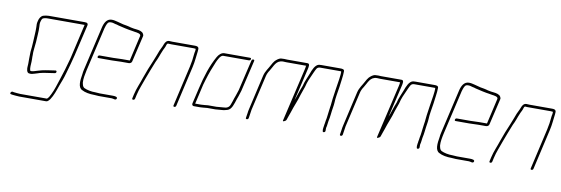

<svg xmlns="http://www.w3.org/2000/svg" viewBox="-50 -863 3879 1327"><g transform="rotate(10 1890.0 -199.0)"><path d="M478 -466C472 -467 464 -467 454 -467H216C204 -467 188 -464 178 -461C162 -456 151 -438 147 -419C142 -399 143 -394 144 -375C145 -342 141 -305 140 -270C140 -249 136 -222 134 -200C133 -180 134 -170 133 -153V-131V-114L132 -100C130 -82 132 -51 152 -51C165 -49 176 -52 188 -56C202 -61 211 -62 223 -67C236 -71 258 -74 271 -76L285 -78C297 -80 313 -82 325 -84C337 -85 339 -104 327 -103C315 -101 298 -99 286 -97L272 -95C270 -94 264 -93 261 -93C259 -93 257 -93 256 -92C239 -90 221 -84 206 -80C193 -77 172 -67 157 -70L154 -73C149 -92 152 -112 153 -135V-157C153 -164 152 -171 153 -178C151 -205 158 -245 160 -274C161 -307 166 -348 164 -380L163 -401C163 -406 164 -412 166 -419C168 -426 170 -432 173 -437C179 -446 199 -448 211 -448H470L420 -230C417 -218 415 -206 411 -193C399 -149 383 -93 368 -50C355 -12 344 29 327 62C323 72 311 94 302 99H115C106 99 77 96 69 95L60 93C48 92 40 111 52 112L62 114C71 115 101 118 111 118H300C308 118 316 111 326 98C346 68 357 34 371 -6C378 -27 380 -27 387 -48C392 -62 398 -79 403 -98C416 -144 428 -184 439 -230L490 -449C492 -458 486 -466 478 -466Z M625 -2C593 -2 565 -8 544 -18C532 -25 530 -39 527 -54C525 -79 531 -110 538 -142L609 -449C610 -454 612 -460 615 -468C622 -485 626 -497 645 -497C651 -497 656 -497 660 -496L678 -491C685 -490 693 -488 701 -485C734 -477 767 -469 803 -464L820 -461C835 -459 865 -456 861 -439L820 -260H766C753 -260 718 -258 704 -258H609C603 -258 598 -254 597 -248C596 -242 598 -239 604 -239H699C713 -239 749 -241 762 -241H816C826 -241 836 -247 838 -257L881 -440C883 -447 881 -453 877 -459C869 -473 848 -478 827 -480L810 -482C799 -485 788 -485 778 -489C768 -491 768 -492 756 -494C748 -496 741 -497 733 -498C719 -501 701 -507 687 -510C672 -513 666 -516 649 -516C614 -516 598 -484 590 -449L519 -142C516 -131 515 -120 514 -111C506 -65 500 -15 532 -1C553 11 586 17 621 17C632 17 640 19 651 19H743C755 19 771 30 777 16C783 2 761 0 747 0H655C644 0 636 -2 625 -2Z M1061 -421C1068 -420 1076 -420 1083 -420H1240C1245 -420 1249 -420 1253 -419C1257 -419 1254 -408 1254 -402C1252 -395 1251 -387 1250 -378C1248 -351 1244 -323 1237 -292L1172 -8C1170 -1 1173 2 1179 2C1185 2 1189 -1 1191 -8L1256 -292C1265 -330 1267 -369 1272 -404C1276 -431 1271 -439 1244 -439H1087C1080 -439 1074 -439 1067 -440C1049 -441 1038 -427 1032 -410C1031 -406 1028 -401 1026 -395C1015 -374 1005 -351 997 -327C991 -311 986 -301 980 -284C962 -242 946 -203 931 -159C918 -118 899 -79 889 -34L883 -7C881 0 884 3 890 3C896 3 900 0 902 -7L908 -34C918 -79 935 -115 949 -157C964 -200 981 -239 997 -281C1005 -298 1010 -308 1016 -325C1019 -336 1026 -350 1030 -361C1035 -376 1047 -393 1050 -408C1052 -414 1054 -421 1061 -421Z M1310 -26H1354C1369 -26 1389 -29 1404 -30H1461C1478 -30 1495 -34 1511 -34C1520 -34 1536 -39 1544 -41C1574 -49 1584 -92 1595 -125L1603 -147C1609 -164 1610 -168 1616 -188L1667 -405C1669 -412 1666 -415 1660 -415C1654 -415 1650 -412 1648 -405L1597 -188C1591 -168 1590 -167 1584 -149L1576 -127C1571 -111 1567 -98 1561 -83C1554 -61 1537 -53 1514 -53C1498 -53 1481 -49 1465 -49H1407C1394 -48 1372 -45 1358 -45H1317L1349 -184C1353 -195 1355 -206 1359 -218C1374 -268 1390 -310 1408 -352C1415 -367 1431 -404 1450 -404H1630C1637 -404 1642 -408 1643 -414C1644 -420 1642 -423 1635 -423H1455C1435 -423 1417 -405 1407 -387C1370 -322 1344 -241 1324 -154L1298 -43C1296 -35 1301 -26 1310 -26Z M1708 -71 1765 -317C1768 -331 1776 -348 1784 -359C1807 -394 1815 -437 1865 -437C1873 -436 1880 -436 1886 -436H2027L2026 -434C2026 -428 2024 -420 2022 -410L1935 -36C1934 -31 1936 -29 1943 -32C1951 -35 1956 -39 1958 -43C1964 -64 1972 -80 1978 -100C1992 -146 2011 -185 2024 -232C2030 -252 2039 -272 2045 -292C2053 -327 2066 -355 2079 -383L2087 -401C2098 -422 2100 -440 2126 -440H2271C2276 -440 2269 -392 2268 -384C2260 -337 2254 -291 2247 -244C2244 -228 2244 -202 2240 -184L2236 -154C2232 -130 2232 -109 2226 -85C2224 -73 2224 -66 2221 -54C2221 -49 2220 -44 2219 -41C2218 -36 2218 -30 2217 -23L2218 -12C2218 0 2237 -4 2237 -16V-27C2237 -33 2237 -38 2238 -41C2239 -45 2241 -50 2241 -55C2243 -65 2244 -75 2245 -85C2253 -118 2254 -151 2260 -185C2262 -195 2263 -206 2264 -218C2265 -253 2273 -291 2279 -331C2283 -369 2291 -409 2291 -443C2291 -458 2278 -459 2261 -459H2130C2125 -459 2119 -459 2113 -458C2086 -452 2071 -414 2061 -386C2050 -356 2035 -328 2027 -293C2024 -284 2020 -274 2016 -265C2007 -241 1999 -211 1989 -188L2041 -410C2046 -432 2052 -455 2033 -455H1890C1885 -455 1878 -455 1869 -456C1860 -456 1853 -456 1846 -455C1831 -452 1817 -440 1807 -430C1799 -421 1793 -410 1787 -399C1774 -373 1754 -350 1746 -317L1690 -72C1685 -52 1685 -35 1681 -18L1680 -11C1678 -4 1681 -1 1687 -1C1693 -1 1697 -4 1699 -11L1700 -18C1704 -36 1704 -52 1708 -71Z M2368 -71 2425 -317C2428 -331 2436 -348 2444 -359C2467 -394 2475 -437 2525 -437C2533 -436 2540 -436 2546 -436H2687L2686 -434C2686 -428 2684 -420 2682 -410L2595 -36C2594 -31 2596 -29 2603 -32C2611 -35 2616 -39 2618 -43C2624 -64 2632 -80 2638 -100C2652 -146 2671 -185 2684 -232C2690 -252 2699 -272 2705 -292C2713 -327 2726 -355 2739 -383L2747 -401C2758 -422 2760 -440 2786 -440H2931C2936 -440 2929 -392 2928 -384C2920 -337 2914 -291 2907 -244C2904 -228 2904 -202 2900 -184L2896 -154C2892 -130 2892 -109 2886 -85C2884 -73 2884 -66 2881 -54C2881 -49 2880 -44 2879 -41C2878 -36 2878 -30 2877 -23L2878 -12C2878 0 2897 -4 2897 -16V-27C2897 -33 2897 -38 2898 -41C2899 -45 2901 -50 2901 -55C2903 -65 2904 -75 2905 -85C2913 -118 2914 -151 2920 -185C2922 -195 2923 -206 2924 -218C2925 -253 2933 -291 2939 -331C2943 -369 2951 -409 2951 -443C2951 -458 2938 -459 2921 -459H2790C2785 -459 2779 -459 2773 -458C2746 -452 2731 -414 2721 -386C2710 -356 2695 -328 2687 -293C2684 -284 2680 -274 2676 -265C2667 -241 2659 -211 2649 -188L2701 -410C2706 -432 2712 -455 2693 -455H2550C2545 -455 2538 -455 2529 -456C2520 -456 2513 -456 2506 -455C2491 -452 2477 -440 2467 -430C2459 -421 2453 -410 2447 -399C2434 -373 2414 -350 2406 -317L2350 -72C2345 -52 2345 -35 2341 -18L2340 -11C2338 -4 2341 -1 2347 -1C2353 -1 2357 -4 2359 -11L2360 -18C2364 -36 2364 -52 2368 -71Z M3132 -2C3100 -2 3072 -8 3051 -18C3039 -25 3037 -39 3034 -54C3032 -79 3038 -110 3045 -142L3116 -449C3117 -454 3119 -460 3122 -468C3129 -485 3133 -497 3152 -497C3158 -497 3163 -497 3167 -496L3185 -491C3192 -490 3200 -488 3208 -485C3241 -477 3274 -469 3310 -464L3327 -461C3342 -459 3372 -456 3368 -439L3327 -260H3273C3260 -260 3225 -258 3211 -258H3116C3110 -258 3105 -254 3104 -248C3103 -242 3105 -239 3111 -239H3206C3220 -239 3256 -241 3269 -241H3323C3333 -241 3343 -247 3345 -257L3388 -440C3390 -447 3388 -453 3384 -459C3376 -473 3355 -478 3334 -480L3317 -482C3306 -485 3295 -485 3285 -489C3275 -491 3275 -492 3263 -494C3255 -496 3248 -497 3240 -498C3226 -501 3208 -507 3194 -510C3179 -513 3173 -516 3156 -516C3121 -516 3105 -484 3097 -449L3026 -142C3023 -131 3022 -120 3021 -111C3013 -65 3007 -15 3039 -1C3060 11 3093 17 3128 17C3139 17 3147 19 3158 19H3250C3262 19 3278 30 3284 16C3290 2 3268 0 3254 0H3162C3151 0 3143 -2 3132 -2Z M3568 -421C3575 -420 3583 -420 3590 -420H3747C3752 -420 3756 -420 3760 -419C3764 -419 3761 -408 3761 -402C3759 -395 3758 -387 3757 -378C3755 -351 3751 -323 3744 -292L3679 -8C3677 -1 3680 2 3686 2C3692 2 3696 -1 3698 -8L3763 -292C3772 -330 3774 -369 3779 -404C3783 -431 3778 -439 3751 -439H3594C3587 -439 3581 -439 3574 -440C3556 -441 3545 -427 3539 -410C3538 -406 3535 -401 3533 -395C3522 -374 3512 -351 3504 -327C3498 -311 3493 -301 3487 -284C3469 -242 3453 -203 3438 -159C3425 -118 3406 -79 3396 -34L3390 -7C3388 0 3391 3 3397 3C3403 3 3407 0 3409 -7L3415 -34C3425 -79 3442 -115 3456 -157C3471 -200 3488 -239 3504 -281C3512 -298 3517 -308 3523 -325C3526 -336 3533 -350 3537 -361C3542 -376 3554 -393 3557 -408C3559 -414 3561 -421 3568 -421Z"/></g></svg>

Font: Electronic
Style: ExThnIt
Weight: 100
Version: Version 1.011